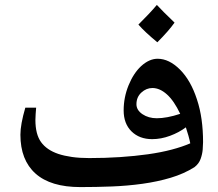

<svg xmlns="http://www.w3.org/2000/svg" viewBox="-20 -761 888 781"><path d="M307 0Q186 0 124.5 -55Q63 -110 63 -213Q63 -234 68 -261.5Q73 -289 83 -323H127Q126 -310 125 -297Q124 -284 124 -273Q124 -215 147 -183Q170 -151 217 -135Q241 -127 272.5 -122.5Q304 -118 343 -118Q408 -118 468.5 -122Q529 -126 582 -133.5Q635 -141 678.5 -152.5Q722 -164 754 -178Q751 -193 746.5 -209Q742 -225 736 -243Q708 -222 671.5 -208.5Q635 -195 599 -195Q547 -195 515 -226.5Q483 -258 483 -312Q483 -365 503 -414Q523 -463 554 -492Q587 -522 621 -522Q668 -522 712 -478Q756 -434 781 -357Q794 -318 800 -274.5Q806 -231 806 -183Q806 -171 804.5 -152.5Q803 -134 796 -114.5Q789 -95 771 -81Q728 -54 674.5 -38Q621 -22 560 -13.5Q499 -5 435 -2.5Q371 0 307 0ZM618 -280Q638 -280 662 -284.5Q686 -289 713 -298Q688 -351 659 -377Q630 -403 600 -403Q575 -403 555 -384.5Q535 -366 535 -337Q535 -313 559.5 -296.5Q584 -280 618 -280ZM620 -589Q569 -631 543 -661Q566 -684 584.5 -703.5Q603 -723 618 -741Q629 -729 647 -711Q665 -693 690 -669Q678 -652 660.5 -632Q643 -612 620 -589Z"/></svg>

Font: Noto Naskh Arabic
Style: Bold
Weight: 700
Designer: Monotype Design Team, David Williams, Mohamad Dakak and Nizar Qandah
Foundry: Monotype Imaging Inc.
Version: Version 2.016